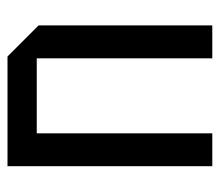

<svg xmlns="http://www.w3.org/2000/svg" viewBox="-58 -542 600 525"><g transform="rotate(90 242.5 -280.0)"><path d="M435 -560V0H135L50 -85V-560H140V-80H345V-560Z"/></g></svg>

Font: Tektur SemiCondensed
Style: Regular
Weight: 400
Width: 4
Designer: Adam Jagosz
Foundry: Adam Jagosz
Version: Version 1.005;gftools[0.9.30]